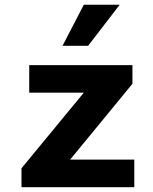

<svg xmlns="http://www.w3.org/2000/svg" viewBox="-20 -782 640 802"><path d="M241.2 -590.8 330.1 -762.2H480L348.1 -590.8ZM69.8 0V-79.1L330.1 -395H102.1V-509.8H533.2V-432.1L272.9 -115.2H541V0Z"/></svg>

Font: Office Code Pro D Bold
Style: Regular
Weight: 700
Designer: Nathan Rutzky & Paul D. Hunt
Foundry: Adobe Systems Incorporated
Version: Version 1.004;PS 001.004;hotconv 1.0.70;makeotf.lib2.5.58329